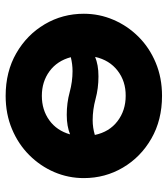

<svg xmlns="http://www.w3.org/2000/svg" viewBox="22 -586 580 663"><g transform="rotate(-90 311.5 -255.0)"><path d="M311.5 15Q228 15 164 -21.8Q100 -58.5 63.8 -120Q27.5 -181.5 27.5 -255Q27.5 -308.5 48.2 -357Q69 -405.5 107 -443.5Q145 -481.5 197 -503.2Q249 -525 311.5 -525Q395 -525 458.8 -488.2Q522.5 -451.5 558.8 -390Q595 -328.5 595 -255Q595 -201.5 574.2 -153Q553.5 -104.5 515.8 -66.5Q478 -28.5 426 -6.8Q374 15 311.5 15ZM246 -314Q287 -314 323.8 -304Q360.5 -294 397 -294Q421 -294 445 -300Q432.5 -347 396.5 -373.5Q360.5 -400 311.5 -400Q263 -400 227.2 -374.2Q191.5 -348.5 178.5 -302.5Q192 -308 208.8 -311Q225.5 -314 246 -314ZM311.5 -110.5Q361.5 -110 398.2 -138.2Q435 -166.5 446 -216Q432.5 -210.5 416 -207.5Q399.5 -204.5 378.5 -204.5Q337.5 -204.5 300.8 -214.5Q264 -224.5 227.5 -224.5Q201.5 -224.5 176.5 -217Q187 -167 224 -138.8Q261 -110.5 311.5 -110.5Z"/></g></svg>

Font: Geologica
Style: Bold
Weight: 700
Designer: Sindre Bremnes, Frode Helland
Foundry: Monokrom Skriftforlag AS
Version: Version 1.010; ttfautohint (v1.8.4.7-5d5b);gftools[0.9.28]